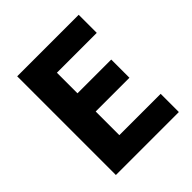

<svg xmlns="http://www.w3.org/2000/svg" viewBox="-200 -883 1022 1022"><g transform="rotate(-45 311.5 -371.5)"><path d="M89 -743H552V-607H252V-452H506V-315H252V-137H563V0H89Z"/></g></svg>

Font: Merged Yaku Han JP ExtraBold
Style: Regular
Weight: 800
Designer: Ryoko NISHIZUKA 西塚涼子 (kana, bopomofo & ideographs); Paul D. Hunt (Latin, Greek & Cyrillic); Sandoll Communications 산돌커뮤니
Foundry: Adobe
Version: Version 2.004